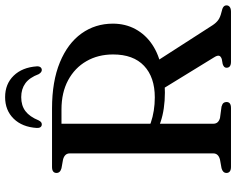

<svg xmlns="http://www.w3.org/2000/svg" viewBox="-106 -818 924 751"><g transform="rotate(-90 355.5 -442.0)"><path d="M639 -462Q639 -413 617.5 -373.5Q596 -334 556.8 -307.8Q517.5 -281.5 463.5 -271.5Q447 -268.5 432.2 -265.5Q417.5 -262.5 402.2 -260.5Q387 -258.5 369.5 -258.5Q337.5 -258.5 308.2 -262.8Q279 -267 254.2 -275.5Q229.5 -284 211.5 -295.5L216 -331Q230.5 -321 252 -313.5Q273.5 -306 298.8 -302Q324 -298 350.5 -298Q429.5 -298 474 -340Q518.5 -382 518.5 -461Q518.5 -520 492.2 -565.5Q466 -611 417.8 -637Q369.5 -663 303.5 -663H247.5V-69.5Q247.5 -59 253.2 -52.5Q259 -46 270 -43L314.5 -37Q325 -34 328.8 -29.2Q332.5 -24.5 332.5 -17.5Q332.5 0 309 0H78.5Q66.5 0 60.8 -4.8Q55 -9.5 55 -17.5Q55 -32 73.5 -37L107 -43Q119 -46 125.2 -52.5Q131.5 -59 131.5 -69.5V-630.5Q131.5 -641 125.2 -647.5Q119 -654 107 -657L73.5 -663Q55 -668 55 -682.5Q55 -691 60.8 -695.5Q66.5 -700 78.5 -700H307Q413.5 -700 487.8 -669.2Q562 -638.5 600.5 -584.8Q639 -531 639 -462ZM379 -275 493.5 -288.5 632.5 -72.5Q642 -58 653 -50Q664 -42 683 -37.5Q699.5 -34 705 -29.2Q710.5 -24.5 710.5 -17.5Q710.5 -9.5 704.2 -4.8Q698 0 685.5 0H490Q466.5 0 466.5 -17.5Q466.5 -23 470 -26.5Q473.5 -30 481 -32.5L500.5 -36Q512 -40 513.5 -47Q515 -54 507 -66.5ZM351.5 -820.5Q318.5 -820.5 296.8 -804Q275 -787.5 260.5 -752Q257 -745.5 253.5 -742.8Q250 -740 245 -740Q238 -740 234.2 -745.2Q230.5 -750.5 231 -759.5Q234.5 -816.5 267.2 -850Q300 -883.5 351.5 -883.5Q403 -883.5 435.5 -850Q468 -816.5 472 -759.5Q472.5 -750.5 468.5 -745.2Q464.5 -740 457.5 -740Q453.5 -740 449.5 -742.8Q445.5 -745.5 441.5 -752Q428 -788 405.8 -804.2Q383.5 -820.5 351.5 -820.5Z"/></g></svg>

Font: Fraunces 20pt
Style: Regular
Weight: 400
Version: Version 1.000;[b76b70a41]